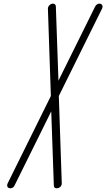

<svg xmlns="http://www.w3.org/2000/svg" viewBox="-20 -820 574 1038"><path d="M298 -301 314 172Q314 177 311.5 182.5Q309 188 304 192Q299 196 293 197Q290 198 287 198Q271 198 271 182L257 -218L59 182Q52 198 35 198Q32 198 30 197Q22 195 19.5 187.5Q17 180 21 172L255 -301L239 -774Q239 -782 245 -789.5Q251 -797 260 -799.5Q269 -802 275.5 -797.5Q282 -793 282 -784L296 -384L494 -784Q498 -793 506.5 -797.5Q515 -802 523 -799.5Q531 -797 533.5 -789.5Q536 -782 532 -774Z"/></svg>

Font: Soda Fountain
Style: ThinOblique
Weight: 400
Version: Version 1.0